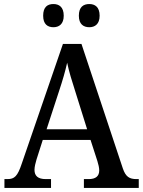

<svg xmlns="http://www.w3.org/2000/svg" viewBox="-20 -932 708 952"><path d="M423 -797C450 -797 474 -812 474 -854C474 -898 450 -912 423 -912C394 -912 371 -898 371 -854C371 -812 394 -797 423 -797ZM245 -797C272 -797 296 -812 296 -854C296 -898 272 -912 245 -912C216 -912 194 -898 194 -854C194 -812 216 -797 245 -797ZM2 0H233V-44H207C168 -44 151 -60 151 -90C151 -104 156 -125 161 -141L192 -238H429L463 -133C468 -117 472 -100 472 -87C472 -58 454 -44 420 -44H396V0H668V-44H657C621 -44 603 -56 589 -97L384 -714H292L88 -121C67 -58 52 -44 17 -44H2ZM211 -291 273 -481C291 -535 303 -577 313 -621C322 -577 337 -529 355 -473L412 -291Z"/></svg>

Font: Noto Serif Lao SemiCondensed Medium
Style: Regular
Weight: 500
Width: 4
Designer: Monotype Design Team
Foundry: Monotype Imaging Inc.
Version: Version 2.003